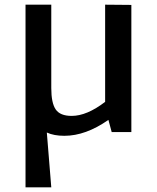

<svg xmlns="http://www.w3.org/2000/svg" viewBox="-20 -563 670 820"><path d="M429 -543 541 -542V1H457L443 -51Q346 17 255 17Q210 17 180 3L199 237H89V-543H199V-187Q199 -123 218 -95.5Q237 -68 286 -68Q351 -68 429 -128Z"/></svg>

Font: Martel Sans DemiBold
Style: Regular
Weight: 600
Designer: Dan Reynolds and Mathieu Réguer
Foundry: Dan Reynolds and Mathieu Réguer
Version: Version 1.001;PS 001.001;hotconv 1.0.70;makeotf.lib2.5.58329